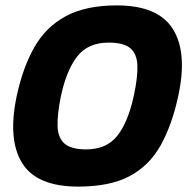

<svg xmlns="http://www.w3.org/2000/svg" viewBox="-20 -674 701 712"><path d="M270 18Q116 18 62 -69.5Q8 -157 42 -318Q65 -425 108 -500Q151 -575 225 -614.5Q299 -654 413 -654Q566 -654 621 -566.5Q676 -479 641 -318Q618 -211 576 -135.5Q534 -60 461 -21Q388 18 270 18ZM299 -120Q375 -120 415 -170.5Q455 -221 476 -318Q491 -387 489.5 -430.5Q488 -474 463.5 -495Q439 -516 383 -516Q307 -516 267 -465.5Q227 -415 206 -318Q192 -250 193.5 -206Q195 -162 220 -141Q245 -120 299 -120Z"/></svg>

Font: Kanit SemiBold
Style: Italic
Weight: 600
Italic angle: -12°
Designer: Katatrad Team
Foundry: CadsonDemak
Version: Version 2.000; ttfautohint (v1.8.3)